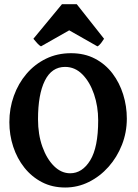

<svg xmlns="http://www.w3.org/2000/svg" viewBox="-20 -855 641 890"><path d="M282.2 14.2Q222.2 14.2 174.6 -10.5Q127 -35.2 93 -77.9Q59.1 -120.6 41.3 -175Q23.4 -229.5 23.4 -288.6Q23.4 -353 44.2 -410.6Q64.9 -468.3 102.8 -512.7Q140.6 -557.1 193.1 -582.8Q245.6 -608.4 309.1 -608.4Q372.1 -608.4 420.4 -583Q468.8 -557.6 501.5 -514.4Q534.2 -471.2 551 -417Q567.9 -362.8 567.9 -305.2Q567.9 -241.2 545.2 -183.6Q522.5 -126 482.9 -81.5Q443.4 -37.1 391.8 -11.5Q340.3 14.2 282.2 14.2ZM305.2 -51.8Q361.3 -51.8 398.2 -111.8Q435.1 -171.9 435.1 -296.9Q435.1 -361.8 415.8 -418.5Q396.5 -475.1 362.1 -510Q327.6 -544.9 281.7 -544.9Q219.7 -544.9 188 -481.2Q156.2 -417.5 156.2 -302.2Q156.2 -231.4 176.5 -174.8Q196.8 -118.2 230.5 -85Q264.2 -51.8 305.2 -51.8ZM462.4 -675.3Q457 -666.5 448.5 -655.3Q439.9 -644 431.6 -640.1L300.8 -714.4L169.9 -640.1Q162.1 -644 151.9 -655.3Q141.6 -666.5 134.8 -675.3L267.1 -835.4H335.9Z"/></svg>

Font: Namdhinggo ExtraBold
Style: Regular
Weight: 800
Designer: Victor Gaultney
Foundry: SIL International
Version: Version 3.001